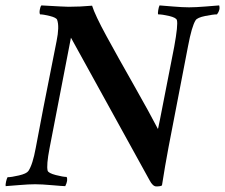

<svg xmlns="http://www.w3.org/2000/svg" viewBox="-35 -667 811 692"><path d="M211.9 -642.6Q253.9 -642.6 296.9 -646.5Q307.6 -612.3 348.6 -537.1Q389.6 -461.9 447.3 -360.4Q504.9 -258.8 534.2 -202.1Q535.2 -204.1 537.6 -217.3Q540 -230.5 541 -233.4L592.8 -498Q607.4 -578.1 602.5 -594.7Q599.6 -603.5 574.7 -609.4Q549.8 -615.2 535.2 -615.2Q533.2 -618.2 535.2 -629.9Q537.1 -641.6 540 -647.5Q552.7 -646.5 587.9 -643.6Q623 -640.6 646.5 -640.6Q669.9 -640.6 706.5 -643.6Q743.2 -646.5 754.9 -647.5Q759.8 -631.8 747.1 -615.2Q733.4 -615.2 704.6 -609.4Q675.8 -603.5 669.9 -593.8Q656.2 -572.3 642.6 -500L572.3 -135.7Q559.6 -68.4 548.8 1Q544.9 4.9 528.3 4.9Q515.6 4.9 503.9 -17.6L220.7 -531.2L143.6 -132.8Q131.8 -71.3 136.7 -51.8Q139.6 -43 166 -36.1Q192.4 -29.3 205.1 -29.3Q210.9 -17.6 200.2 3.9Q191.4 3.9 153.3 0.5Q115.2 -2.9 91.8 -2.9Q68.4 -2.9 34.7 0Q1 2.9 -14.6 3.9Q-15.6 -1 -13.2 -12.2Q-10.7 -23.4 -7.8 -28.3Q5.9 -28.3 33.2 -34.7Q60.5 -41 67.4 -50.8Q83 -74.2 93.8 -133.8Q111.3 -230.5 168.9 -518.6Q179.7 -571.3 170.9 -595.7Q168 -603.5 144.5 -609.4Q121.1 -615.2 109.4 -615.2Q106.4 -620.1 108.4 -631.8Q110.4 -643.6 114.3 -647.5Q199.2 -642.6 211.9 -642.6Z"/></svg>

Font: Crimson
Style: SemiboldItalic
Weight: 600
Italic angle: -11°
Version: Version 0.8 ; ttfautohint (v1.00) -l 8 -r 50 -G 200 -x 14 -D